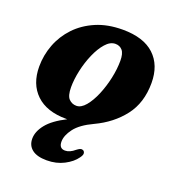

<svg xmlns="http://www.w3.org/2000/svg" viewBox="-130 -586 842 921"><g transform="rotate(20 291.0 -125.0)"><path d="M340.5 -482Q447 -482 502 -430.8Q557 -379.5 557 -288.5Q557 -187 504.2 -118.8Q451.5 -50.5 365 -10Q301.5 19.5 274.2 55.5Q247 91.5 247 123Q247 158 277.5 158Q301.5 158 327 136Q335.5 129.5 342.5 126.2Q349.5 123 356.5 125.5Q364.5 128 366.8 137.8Q369 147.5 357 163.5Q337.5 191.5 298.5 211.8Q259.5 232 210.5 232Q161 232 135.8 212.2Q110.5 192.5 110.5 157.5Q110.5 121 140.2 83.8Q170 46.5 236.5 13Q234.5 13 231.5 13Q131 13 77.2 -38.5Q23.5 -90 23.5 -179Q23.5 -237 44.2 -291.5Q65 -346 105.5 -388.8Q146 -431.5 205 -456.8Q264 -482 340.5 -482ZM255 -62.5Q279 -62.5 301.5 -89.2Q324 -116 341.8 -158.2Q359.5 -200.5 369.8 -248Q380 -295.5 380 -337.5Q380 -374.5 366.5 -390.2Q353 -406 330.5 -406Q304 -406 280.5 -379.2Q257 -352.5 239 -311Q221 -269.5 211 -223.5Q201 -177.5 201 -138.5Q201 -94.5 216.8 -78.5Q232.5 -62.5 255 -62.5Z"/></g></svg>

Font: Fraunces 9pt S050
Style: Bold Italic
Weight: 700
Italic angle: -16°
Version: Version 1.000; ttfautohint (v1.8.3)